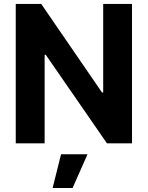

<svg xmlns="http://www.w3.org/2000/svg" viewBox="-20 -727 749 974"><path d="M649.6 0H522.5L212.1 -449.1H206.4V0H59.9V-707H189.1L497.3 -258.1H503.5V-707H649.6ZM289.7 55.7H423.9L348.3 226.6H246.9Z"/></svg>

Font: WEMIX Pretendard Variable
Style: Regular
Weight: 400
Designer: Base glyphs from Inter by Rasmus Andersson; Hangeul glyphs from Noto Sans CJK(Source Han Sans) by Jang Soo-young and Kan
Foundry: Kil Hyung-jin
Version: Version 1.000;Glyphs 3.2 (3208)